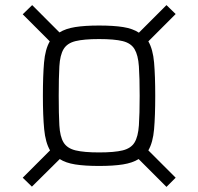

<svg xmlns="http://www.w3.org/2000/svg" viewBox="-20 -719 777 752"><path d="M105 12 69 -23 176 -130Q158 -161 153 -213Q148 -265 148 -344Q148 -422 152.5 -474Q157 -526 175 -557L69 -663L106 -699L213 -592Q237 -607 274.5 -613Q312 -619 368 -619Q425 -619 462.5 -613Q500 -607 524 -591L632 -699L668 -664L561 -557Q579 -526 583.5 -474Q588 -422 588 -344Q588 -265 583.5 -213Q579 -161 561 -130L668 -23L632 13L523 -96Q499 -81 461.5 -75Q424 -69 368 -69Q312 -69 274.5 -75Q237 -81 214 -96ZM368 -122Q428 -122 460.5 -130Q493 -138 507 -161Q521 -184 524 -228Q527 -272 527 -344Q527 -415 524 -459Q521 -503 507 -526.5Q493 -550 460.5 -558Q428 -566 368 -566Q309 -566 276 -558Q243 -550 229 -526.5Q215 -503 212.5 -459Q210 -415 210 -344Q210 -272 212.5 -228Q215 -184 229 -161Q243 -138 276 -130Q309 -122 368 -122Z"/></svg>

Font: Saira Light
Style: Regular
Weight: 300
Designer: Hector Gatti with collaboration of the Omnibus-Type team
Foundry: Omnibus-Type
Version: Version 1.100; ttfautohint (v1.8.3)